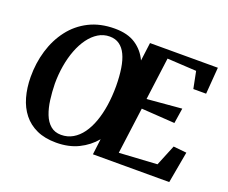

<svg xmlns="http://www.w3.org/2000/svg" viewBox="-122 -946 1364 1150"><g transform="rotate(20 560.0 -371.0)"><path d="M329.5 10Q258 10 206 -13.5Q154 -37 120 -79.8Q86 -122.5 69.5 -180.8Q53 -239 52.5 -308Q52 -396.5 76 -476.8Q100 -557 147.5 -619.2Q195 -681.5 265.5 -717Q336 -752.5 428.5 -752.5Q511 -752.5 562.5 -718Q614 -683.5 640 -626.5L655 -743H1087.5L1074.5 -573H993L971.5 -681L785.5 -691.5L750 -421L971 -440L956 -343L743 -357L704 -61.5L945.5 -76L1000 -209L1084 -200.5L1048 0H561.5L574 -100.5Q532 -50 470.8 -20Q409.5 10 329.5 10ZM341.5 -44Q382.5 -44 416 -63.5Q449.5 -83 475 -118.2Q500.5 -153.5 517.8 -201.8Q535 -250 543.8 -308.2Q552.5 -366.5 552.5 -431.5Q552 -494 544.2 -543.2Q536.5 -592.5 520.2 -626.8Q504 -661 478.2 -679.2Q452.5 -697.5 416 -697.5Q376.5 -697.5 343.5 -677.2Q310.5 -657 284.2 -621.2Q258 -585.5 239.8 -538Q221.5 -490.5 212 -434.8Q202.5 -379 202.5 -320Q203.5 -267 210 -217.5Q216.5 -168 231.8 -129Q247 -90 274 -67Q301 -44 341.5 -44Z"/></g></svg>

Font: Merriweather 28pt
Style: Bold Italic
Weight: 700
Italic angle: -7.8°
Version: Version 2.101